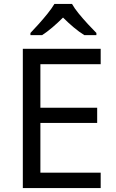

<svg xmlns="http://www.w3.org/2000/svg" viewBox="-20 -964 596 984"><path d="M496 0H97V-714H496V-635H187V-412H478V-334H187V-79H496ZM349 -944Q361 -922 383.5 -894.5Q406 -867 430.5 -840.5Q455 -814 474 -795V-784H412Q386 -800 358 -823.5Q330 -847 303 -874Q276 -847 249 -824Q222 -801 196 -784H136V-795Q155 -815 178.5 -841Q202 -867 224 -894.5Q246 -922 259 -944Z"/></svg>

Font: Noto Sans Modi
Style: Regular
Weight: 400
Designer: Monotype Design Team
Foundry: Monotype Imaging Inc.
Version: Version 2.003; ttfautohint (v1.8.4.7-5d5b)